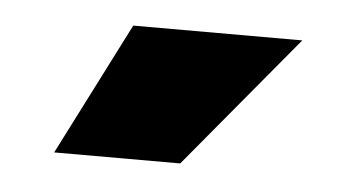

<svg xmlns="http://www.w3.org/2000/svg" viewBox="-29 -788 477 258"><g transform="rotate(5 210.0 -658.5)"><path d="M51 -569 142 -748H370L221 -569Z"/></g></svg>

Font: REM Black
Style: Regular
Weight: 900
Designer: Octavio Pardo
Foundry: Ashler Design
Version: Version 1.005;gftools[0.9.28]